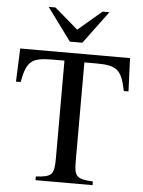

<svg xmlns="http://www.w3.org/2000/svg" viewBox="-59 -933 729 979"><g transform="rotate(5 305.5 -443.0)"><path d="M461 -886H426L305 -783L185 -886H150L273 -719H337ZM593 -492 586 -662H24L17 -492H41C61 -602 88 -620 194 -620H254V-123C254 -35 243 -24 160 -19V0H452V-19C370 -23 356 -35 356 -111V-620H415C521 -620 547 -602 569 -492Z"/></g></svg>

Font: STIX Math
Style: Regular
Weight: 400
Designer: MicroPress Inc., with final additions and corrections provided by Coen Hoffman, Elsevier (retired)
Version: Version 1.1.0